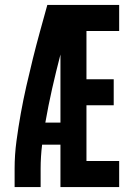

<svg xmlns="http://www.w3.org/2000/svg" viewBox="-20 -755 540 775"><path d="M39 0V-74Q39 -130 46.5 -186Q54 -242 64 -297.5Q74 -353 86.5 -408Q99 -463 112.5 -517.5Q126 -572 141 -626.5Q156 -681 171 -735H461V-630H329V-435H439V-330H329V-105H461V0H224V-171H150Q147 -147 145.5 -122.5Q144 -98 144 -74V0ZM224 -260V-535Q206 -466 190.5 -397.5Q175 -329 163 -260Z"/></svg>

Font: Iosevka Term Curly Extrabold
Style: Regular
Weight: 800
Designer: Belleve Invis
Foundry: Belleve Invis
Version: Version 32.3.0